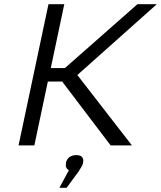

<svg xmlns="http://www.w3.org/2000/svg" viewBox="-20 -690 764 911"><path d="M210 -670 68 0H143L207 -303H275L505 0H606L347 -334L724 -670H632L288 -367H221L285 -670ZM262 201H296L352 125C364 106 371 96 374 84V83C379 59 368 46 342 46C316 46 298 59 293 82V84C290 99 294 111 307 117Z"/></svg>

Font: LT Wave Text Light Italic
Style: Regular
Weight: 300
Designer: Daniel Lyons
Version: Version 2.5 (Glyphs App)